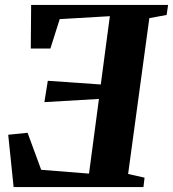

<svg xmlns="http://www.w3.org/2000/svg" viewBox="-20 -763 706 783"><path d="M35.5 0 13.5 -213.5 92.5 -221.5 148 -70.5 343 -55 383.5 -359.5 161 -346.5 175 -433.5 391 -418.5 428 -697 223.5 -685 185.5 -565H105.5L107 -743H665.5L659.5 -702L589 -689L502.5 -53.5L569.5 -38.5L565 0Z"/></svg>

Font: Merriweather 60pt ExtraBold
Style: Italic
Weight: 800
Italic angle: -7.8°
Version: Version 2.101